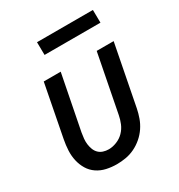

<svg xmlns="http://www.w3.org/2000/svg" viewBox="-173 -833 895 961"><g transform="rotate(-30 275.0 -352.5)"><path d="M224 12Q193 12 164 5.5Q135 -1 111.5 -17Q88 -33 73.5 -57Q59 -81 52.5 -109.5Q46 -138 47.5 -168.5Q49 -199 55 -230L113 -530H211L149 -214Q146 -197 144.5 -180.5Q143 -164 145 -148.5Q147 -133 152.5 -118.5Q158 -104 168.5 -93.5Q179 -83 194 -78Q209 -73 226 -73Q248 -73 272 -82.5Q296 -92 313.5 -110Q331 -128 340.5 -151Q350 -174 354 -196L419 -530H517L449 -180Q444 -155 435 -129.5Q426 -104 410.5 -81Q395 -58 373.5 -39.5Q352 -21 327 -9Q302 3 275.5 7.5Q249 12 224 12ZM506 -643H183L182 -717H505Z"/></g></svg>

Font: Lode Dark
Style: Bold Italic
Weight: 700
Italic angle: -11°
Monospace: yes
Designer: Belleve Invis
Foundry: Belleve Invis
Version: Version 29.2.0; ttfautohint (v1.8.3)